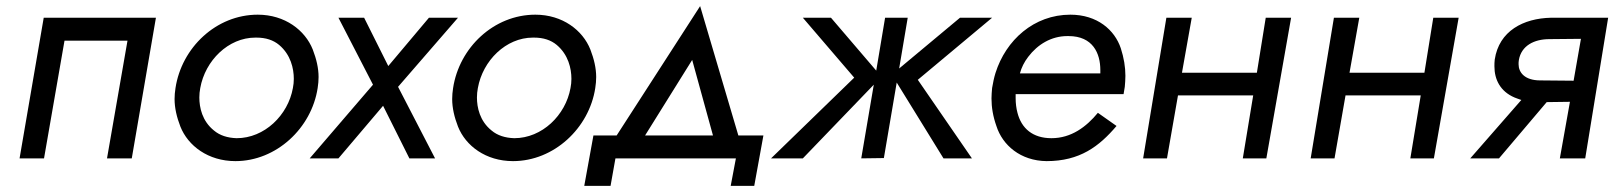

<svg xmlns="http://www.w3.org/2000/svg" viewBox="-20 -518 5280 628"><path d="M490 -460H123L44 0H124L191 -385H397L330 0H411Z M554 -230C552 -218 551 -205 551 -194C551 -165 558 -135 570 -104C595 -41 661 9 750 9C884 9 999 -99 1019 -230C1021 -242 1022 -255 1022 -266C1022 -295 1015 -325 1003 -356C978 -419 912 -470 823 -470C687 -470 574 -362 554 -230ZM635 -230C651 -320 727 -395 815 -395C816 -395 818 -395 819 -395C849 -395 874 -387 893 -371C931 -339 941 -294 941 -260C941 -250 940 -240 938 -230C922 -141 845 -66 754 -66C724 -67 699 -75 680 -91C641 -122 632 -167 632 -199C632 -209 633 -220 635 -230Z M1383 -460 1250 -302 1171 -460H1087L1200 -241L993 0H1087L1233 -172L1319 0H1403L1282 -234L1478 -460Z M1462 -230C1460 -218 1459 -205 1459 -194C1459 -165 1466 -135 1478 -104C1503 -41 1569 9 1658 9C1792 9 1907 -99 1927 -230C1929 -242 1930 -255 1930 -266C1930 -295 1923 -325 1911 -356C1886 -419 1820 -470 1731 -470C1595 -470 1482 -362 1462 -230ZM1543 -230C1559 -320 1635 -395 1723 -395C1724 -395 1726 -395 1727 -395C1757 -395 1782 -387 1801 -371C1839 -339 1849 -294 1849 -260C1849 -250 1848 -240 1846 -230C1830 -141 1753 -66 1662 -66C1632 -67 1607 -75 1588 -91C1549 -122 1540 -167 1540 -199C1540 -209 1541 -220 1543 -230Z M2387 0 2370 90H2447L2477 -75H2395L2270 -498L1997 -75H1921L1891 90H1977L1993 0ZM2244 -322 2312 -75H2090Z M3120 -460 2921 -294 2949 -460H2875L2846 -287L2698 -460H2606L2774 -264L2502 0H2606L2838 -241L2797 0L2871 -1L2913 -248L3066 0H3159L2982 -257L3225 -460Z M3571 -149C3533 -103 3484 -66 3419 -66C3358 -66 3321 -98 3308 -149C3304 -164 3302 -180 3302 -197C3302 -201 3302 -206 3302 -210H3655L3659 -234C3660 -246 3661 -258 3661 -270C3661 -299 3656 -329 3646 -360C3626 -420 3569 -470 3481 -470C3362 -470 3270 -387 3236 -279C3231 -263 3228 -247 3225 -230C3224 -218 3223 -207 3223 -196C3223 -167 3228 -137 3239 -106C3259 -43 3318 8 3403 9C3512 9 3575 -39 3632 -106ZM3316 -278C3321 -297 3330 -315 3343 -332C3374 -373 3419 -400 3471 -400C3472 -400 3474 -400 3475 -400C3555 -400 3579 -343 3579 -289C3579 -285 3579 -282 3579 -278Z M4120 -460 4091 -280H3846L3878 -460H3795L3719 0H3797L3833 -206H4079L4045 0H4122L4203 -460Z M4668 -460 4639 -280H4394L4426 -460H4343L4267 0H4345L4381 -206H4627L4593 0H4670L4751 -460Z M4883 0 5039 -184 5115 -185 5082 0H5165L5240 -460H5053C4963 -458 4883 -417 4869 -323C4868 -315 4868 -308 4868 -301C4868 -258 4887 -219 4934 -199C4941 -196 4948 -194 4956 -191L4789 0ZM5127 -254 5018 -255C4967 -255 4947 -281 4947 -308C4947 -312 4947 -317 4948 -322C4956 -368 4997 -390 5048 -390L5151 -391Z"/></svg>

Font: Jost
Style: Italic
Weight: 400
Italic angle: -5°
Version: Version 3.710